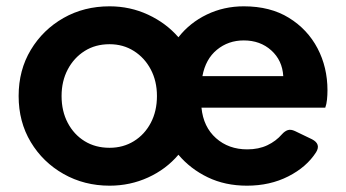

<svg xmlns="http://www.w3.org/2000/svg" viewBox="-20 -576 1095 608"><path d="M327 12Q247 12 181.5 -25Q116 -62 77.5 -126Q39 -190 39 -272Q39 -354 77.5 -418Q116 -482 181 -519Q246 -556 327 -556Q392 -556 449 -529.5Q506 -503 545 -458Q581 -504 635 -530Q689 -556 752 -556Q836 -556 895 -519.5Q954 -483 985.5 -423Q1017 -363 1017 -290Q1017 -275 1015.5 -260.5Q1014 -246 1010 -235H618Q624 -174 664 -138.5Q704 -103 763 -103Q799 -103 826.5 -116Q854 -129 873 -151Q882 -161 891.5 -164Q901 -167 914 -161L968 -135Q997 -120 981 -94Q951 -47 893 -17.5Q835 12 762 12Q693 12 638 -14.5Q583 -41 545 -86Q506 -40 449 -14Q392 12 327 12ZM621 -335H877Q874 -385 839 -416.5Q804 -448 752 -448Q703 -448 667 -418.5Q631 -389 621 -335ZM327 -108Q370 -108 404 -129Q438 -150 457.5 -187Q477 -224 477 -272Q477 -319 457.5 -356Q438 -393 404 -414.5Q370 -436 327 -436Q282 -436 248 -414.5Q214 -393 194.5 -356Q175 -319 175 -272Q175 -224 194.5 -187Q214 -150 248 -129Q282 -108 327 -108Z"/></svg>

Font: Pitagon Sans Text
Style: Bold
Weight: 700
Designer: Travis Tran
Foundry: Pitagon
Version: Version 1.001; ttfautohint (v1.8.4.7-5d5b);gftools[0.9.26]